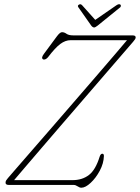

<svg xmlns="http://www.w3.org/2000/svg" viewBox="-20 -865 655 898"><path d="M325 0H22Q6 0 6 -10Q6 -17 8.8 -21.2Q11.5 -25.5 17 -32Q25 -41.5 55.2 -76.2Q85.5 -111 130.2 -162.5Q175 -214 227.8 -274.8Q280.5 -335.5 334.2 -397.8Q388 -460 436.5 -516.2Q485 -572.5 521.2 -614.8Q557.5 -657 574 -677H310Q286 -677 262.2 -659.5Q238.5 -642 205 -598Q200 -591.5 193.2 -588.2Q186.5 -585 181.5 -587.5Q171 -593.5 185 -612.5L246 -695Q260.5 -714.5 270 -714.5Q280.5 -714.5 291 -707Q301.5 -699.5 323 -699.5H600Q615.5 -699.5 614.5 -689Q614.5 -683 602.5 -669.5Q589.5 -654.5 556.8 -616.5Q524 -578.5 478.5 -525.8Q433 -473 380.8 -412.5Q328.5 -352 276 -291Q223.5 -230 177 -175.8Q130.5 -121.5 96 -81.2Q61.5 -41 46 -22.5H319.5Q364.5 -22.5 395.8 -46.5Q427 -70.5 446 -132Q450.5 -146 458.5 -146Q466 -146 466 -135.5Q465 -101 446.8 -66.8Q428.5 -32.5 404 -9.8Q379.5 13 360.5 13Q352.5 13 343 6.5Q333.5 0 325 0ZM437 -745.5Q425.5 -736.5 420.5 -736.5Q413.5 -736.5 406.5 -745.5L346.5 -831Q341 -839 349.5 -843.5Q357.5 -848 364.5 -840L425.5 -772L524 -840Q536.5 -848.5 543 -843.5Q545.5 -841.5 545.2 -837.5Q545 -833.5 542.5 -831Z"/></svg>

Font: Fraunces 144pt S100 Thin
Style: Italic
Weight: 100
Italic angle: -16°
Version: Version 1.000; ttfautohint (v1.8.3)